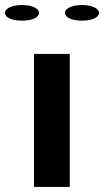

<svg xmlns="http://www.w3.org/2000/svg" viewBox="-70 -742 413 762"><path d="M-50 -691C-50 -671 -21 -660 18 -660C56 -660 85 -672 85 -691C85 -709 56 -722 18 -722C-20 -722 -50 -710 -50 -691ZM65 0H207V-528H65ZM188 -691C188 -672 217 -660 256 -660C294 -660 323 -672 323 -691C323 -709 294 -722 256 -722C218 -722 188 -710 188 -691Z"/></svg>

Font: Aerodynamic
Style: Regular
Weight: 500
Designer: Google
Version: Version 2.000980; 2014